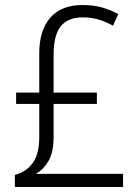

<svg xmlns="http://www.w3.org/2000/svg" viewBox="-20 -743 551 763"><path d="M308 -723Q352 -723 386.5 -713Q421 -703 450 -687L429 -641Q400 -657 371 -665.5Q342 -674 309 -674Q250 -674 221.5 -638.5Q193 -603 193 -526V-375H365V-330H193V-199Q193 -138 173 -103.5Q153 -69 122 -52H469V0H39V-48Q85 -60 110.5 -96Q136 -132 136 -199V-330H44V-375H136V-531Q136 -623 180 -673Q224 -723 308 -723Z"/></svg>

Font: Noto Sans Myanmar SemiCondensed Light
Style: Regular
Weight: 300
Width: 4
Designer: Monotype Design Team
Foundry: Monotype Imaging Inc.
Version: Version 2.107; ttfautohint (v1.8.4.7-5d5b)